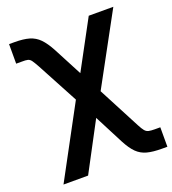

<svg xmlns="http://www.w3.org/2000/svg" viewBox="-137 -653 862 960"><g transform="rotate(-20 294.5 -172.5)"><path d="M36.1 204.1 239.7 -173.8 122.6 -392.6Q108.9 -417.5 100.8 -428.7Q92.8 -439.9 82 -442.6Q71.3 -445.3 49.3 -444.8H20.5V-548.8H49.3Q96.7 -548.8 127.4 -539.8Q158.2 -530.8 180.9 -507.6Q203.6 -484.4 226.6 -441.4L305.7 -290.5L443.4 -545.9H574.2L370.1 -170.9L486.8 52.2Q498.5 74.7 507.1 85Q515.6 95.2 527.3 97.9Q539.1 100.6 560.1 100.6H588.9V204.1H560.1Q512.2 204.1 481.2 195.8Q450.2 187.5 427.7 165.3Q405.3 143.1 383.3 101.1L303.7 -53.2L167 204.1Z"/></g></svg>

Font: Inter Display Semi Bold
Style: Regular
Weight: 600
Designer: Rasmus Andersson
Foundry: rsms
Version: Version 4.000;git-37864ae